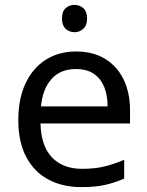

<svg xmlns="http://www.w3.org/2000/svg" viewBox="-20 -757 604 787"><path d="M292 -546Q361 -546 410.5 -516Q460 -486 486.5 -431.5Q513 -377 513 -304V-251H146Q148 -160 192.5 -112.5Q237 -65 317 -65Q368 -65 407.5 -74.5Q447 -84 489 -102V-25Q448 -7 408 1.5Q368 10 313 10Q237 10 178.5 -21Q120 -52 87.5 -113.5Q55 -175 55 -264Q55 -352 84.5 -415Q114 -478 167.5 -512Q221 -546 292 -546ZM291 -474Q228 -474 191.5 -433.5Q155 -393 148 -321H421Q421 -367 407 -401Q393 -435 364.5 -454.5Q336 -474 291 -474ZM286 -737Q306 -737 321.5 -723.5Q337 -710 337 -681Q337 -653 321.5 -639Q306 -625 286 -625Q264 -625 249 -639Q234 -653 234 -681Q234 -710 249 -723.5Q264 -737 286 -737Z"/></svg>

Font: Noto Sans Lao Looped
Style: Regular
Weight: 400
Designer: Mark Frömberg, Ben Mitchell
Foundry: The Fontpad Ltd
Version: Version 1.001